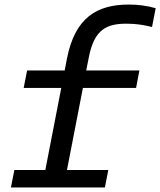

<svg xmlns="http://www.w3.org/2000/svg" viewBox="-20 -823 704 843"><path d="M647.5 -704.5 663.5 -787C625 -798 586.5 -803 546 -803C403.5 -803 309 -744 274 -566L264 -513.5H99L84 -437H249L179 -76.5H43L28 0H440.5L455.5 -76.5H274L344 -437H577.5L592 -513.5H358.5L370 -571.5C394 -695 449 -719 536 -719C577.5 -719 611 -713.5 647.5 -704.5Z"/></svg>

Font: Monaspace Neon
Style: Italic
Weight: 400
Italic angle: -11°
Designer: Riley Cran & the Lettermatic Team
Foundry: Lettermatic
Version: Version 1.200 (Monaspace Neon)